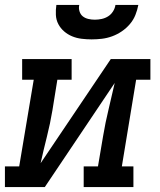

<svg xmlns="http://www.w3.org/2000/svg" viewBox="-29 -760 649 780"><path d="M-9 0V-84H49L108 -436H61V-520H262V-436H204L184 -312Q175 -258 161.5 -204.5Q148 -151 136 -97L421 -520H582V-436H524L466 -84H513V0H311V-84H369L390 -208Q399 -262 412 -315.5Q425 -369 437 -423L153 0ZM343 -600Q323 -600 302.5 -602.5Q282 -605 264 -612.5Q246 -620 231.5 -632.5Q217 -645 208 -662Q199 -679 198 -699.5Q197 -720 200 -740H293Q290 -727 294 -714Q298 -701 307.5 -693.5Q317 -686 330 -683Q343 -680 356 -680Q370 -680 384 -683Q398 -686 410 -693.5Q422 -701 430 -713.5Q438 -726 440 -740H533Q529 -719 521 -699Q513 -679 498.5 -662Q484 -645 465.5 -632.5Q447 -620 426.5 -612.5Q406 -605 385 -602.5Q364 -600 343 -600Z"/></svg>

Font: Iosevka Etoile Medium Oblique
Style: Regular
Weight: 500
Italic angle: -9°
Designer: Belleve Invis
Foundry: Belleve Invis
Version: Version 15.5.2; ttfautohint (v1.8.4)